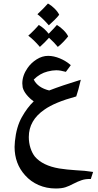

<svg xmlns="http://www.w3.org/2000/svg" viewBox="-20 -712 560 1093"><path d="M414 -163Q292 -130 233 -88Q144 -27 144 68Q144 101 153.5 130.5Q163 160 179 180Q223 231 317 247Q362 254 411 257Q463 259 510 267L497 307Q468 306 445.5 313.5Q423 321 398 334Q374 347 352.5 354Q331 361 297 361Q245 361 200 341.5Q155 322 123 286Q63 220 63 124Q63 114 65 92Q73 11 104 -44.5Q135 -100 172 -135Q149 -151 131.5 -172.5Q114 -194 109 -215Q107 -229 107 -237Q107 -282 137 -325Q157 -354 188.5 -374Q220 -394 254 -394Q286 -394 321 -379.5Q356 -365 383 -341L355 -303Q323 -312 300 -312Q278 -312 251 -305Q207 -294 172 -259Q195 -213 260 -197Q332 -225 440 -258Q426 -197 414 -163ZM193 -631Q208 -645 225 -662Q242 -679 253 -692Q273 -681 291 -663Q309 -645 317 -628Q309 -617 291 -599Q273 -581 258 -568Q222 -609 193 -631ZM368 -505Q359 -493 342 -475Q325 -457 309 -445Q291 -468 259 -497Q236 -471 207 -445Q174 -484 141 -509Q154 -520 173.5 -540Q193 -560 201 -570Q233 -551 257 -520Q290 -553 304 -570Q324 -558 342 -540Q360 -522 368 -505Z"/></svg>

Font: Mirza SemiBold
Style: Regular
Weight: 600
Designer: Arabic design by Kourosh Beigpour, Latin design by Eduardo Tunni, engineering by Lasse Fister
Version: Version 1.0010g